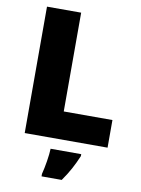

<svg xmlns="http://www.w3.org/2000/svg" viewBox="-100 -781 782 1068"><g transform="rotate(10 291.0 -246.5)"><path d="M77 0H545V-156H270V-714H77ZM407 72V61H234C233 99 222 165 211 207V221H325C363 167 384 126 407 72Z"/></g></svg>

Font: Noto Sans Lao UI Blk
Style: Regular
Weight: 900
Designer: Monotype Design Team
Foundry: Monotype Imaging Inc.
Version: Version 2.000